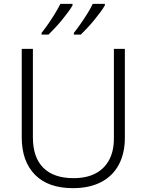

<svg xmlns="http://www.w3.org/2000/svg" viewBox="-20 -968 762 998"><path d="M629 -252Q629 -171 597.5 -112Q566 -53 505.5 -21.5Q445 10 359 10Q230 10 161.5 -60Q93 -130 93 -254V-714H151V-254Q151 -150 205 -96Q259 -42 362 -42Q430 -42 476.5 -66.5Q523 -91 547.5 -137Q572 -183 572 -248V-714H629ZM525 -940Q516 -924 501.5 -904.5Q487 -885 469.5 -863.5Q452 -842 434 -823Q416 -804 400 -788H364V-797Q380 -817 398.5 -843.5Q417 -870 434.5 -898Q452 -926 462 -948H525ZM357 -940Q348 -924 333.5 -904.5Q319 -885 301.5 -863.5Q284 -842 266 -823Q248 -804 232 -788H196V-797Q212 -817 230.5 -843.5Q249 -870 266 -898Q283 -926 294 -948H357Z"/></svg>

Font: Noto Sans Thai Light
Style: Regular
Weight: 300
Designer: Monotype Design Team
Foundry: Monotype Imaging Inc.
Version: Version 2.001